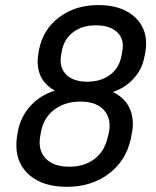

<svg xmlns="http://www.w3.org/2000/svg" viewBox="-20 -720 608 750"><path d="M97.2 -34.2Q43.9 -78.6 43.9 -151.9Q43.9 -179.2 50.8 -211.9Q62.5 -267.1 100.6 -308.1Q137.2 -347.7 193.8 -366.2Q127 -403.8 127 -479Q127 -492.2 129.4 -508.3Q130.4 -513.7 131.6 -520.3Q132.8 -526.9 132.8 -527.8Q148.9 -606 211.4 -652.8Q274.4 -700.2 363.8 -700.2Q450.2 -700.2 500.5 -658.7Q550.8 -617.2 550.8 -549.8Q550.8 -525.9 543.9 -497.1Q535.2 -449.7 502.9 -414.1Q470.2 -377.4 420.9 -360.8Q499 -322.8 499 -232.9Q499 -215.3 491.2 -178.2Q471.7 -90.3 403.3 -40Q335.9 9.8 241.2 9.8Q149.9 9.8 97.2 -34.2ZM408.7 -426.8Q443.8 -452.1 454.1 -499Q460 -531.2 460 -539.1Q460 -577.1 432.1 -599.1Q404.3 -621.1 354 -621.1Q302.2 -621.1 267.6 -595.7Q232.4 -570.3 222.2 -524.9Q216.8 -499 216.8 -483.9Q216.8 -446.3 244.6 -423.3Q272 -400.9 320.8 -400.9Q373 -400.9 408.7 -426.8ZM348.6 -98.6Q387.7 -127.4 400.9 -184.1Q408.2 -210.9 408.2 -228Q408.2 -271.5 378.4 -297.4Q348.6 -323.2 293.9 -323.2Q235.4 -323.2 193.8 -293Q152.8 -263.2 141.1 -210Q134.8 -179.7 134.8 -164.1Q134.8 -120.6 165 -94.7Q195.3 -68.8 251 -68.8Q308.6 -68.8 348.6 -98.6Z"/></svg>

Font: D-DIN Exp
Style: DINExp-Italic
Weight: 400
Width: 7
Italic angle: -12°
Designer: Charles Nix
Foundry: Datto Inc.
Version: Version 1.00